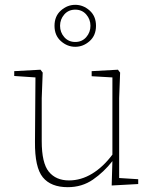

<svg xmlns="http://www.w3.org/2000/svg" viewBox="-20 -763 644 796"><path d="M261 13Q191 13 157.5 -28Q124 -69 125 -175L127 -442L39 -448V-468L148 -474L157 -462L153 -356V-178Q153 -87 182.5 -51Q212 -15 266 -15Q316 -15 362 -43Q408 -71 446 -122V-442L360 -447V-468L469 -474L478 -462L474 -356V-25L553 -20V0L443 6L446 -95Q411 -50 365.5 -18.5Q320 13 261 13ZM292 -589Q320 -589 337.5 -609Q355 -629 355 -656Q355 -683 337.5 -703Q320 -723 292 -723Q264 -723 246.5 -703Q229 -683 229 -656Q229 -629 246.5 -609Q264 -589 292 -589ZM292 -569Q259 -569 232.5 -592.5Q206 -616 206 -656Q206 -696 232.5 -719.5Q259 -743 292 -743Q325 -743 351.5 -719.5Q378 -696 378 -656Q378 -616 351.5 -592.5Q325 -569 292 -569Z"/></svg>

Font: Source Serif 4 ExtraLight
Style: Regular
Weight: 200
Designer: Frank Grießhammer
Foundry: Adobe
Version: Version 4.005;hotconv 1.1.0;makeotfexe 2.6.0